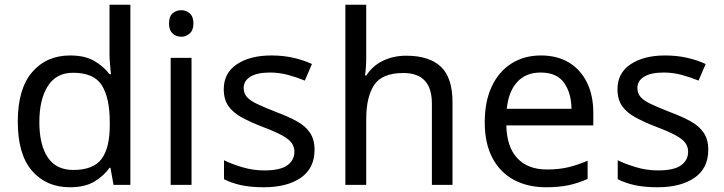

<svg xmlns="http://www.w3.org/2000/svg" viewBox="-20 -780 3053 810"><path d="M275 10Q175 10 115 -59.5Q55 -129 55 -267Q55 -405 115.5 -475.5Q176 -546 276 -546Q338 -546 377.5 -523Q417 -500 442 -467H448Q447 -480 444.5 -505.5Q442 -531 442 -546V-760H530V0H459L446 -72H442Q418 -38 378 -14Q338 10 275 10ZM289 -63Q374 -63 408.5 -109.5Q443 -156 443 -250V-266Q443 -366 410 -419.5Q377 -473 288 -473Q217 -473 181.5 -416.5Q146 -360 146 -265Q146 -169 181.5 -116Q217 -63 289 -63Z M745 -737Q765 -737 780.5 -723.5Q796 -710 796 -681Q796 -653 780.5 -639Q765 -625 745 -625Q723 -625 708 -639Q693 -653 693 -681Q693 -710 708 -723.5Q723 -737 745 -737ZM788 -536V0H700V-536Z M1307 -148Q1307 -70 1249 -30Q1191 10 1093 10Q1037 10 996.5 1Q956 -8 925 -24V-104Q957 -88 1002.5 -74.5Q1048 -61 1095 -61Q1162 -61 1192 -82.5Q1222 -104 1222 -140Q1222 -160 1211 -176Q1200 -192 1171.5 -208Q1143 -224 1090 -244Q1038 -264 1001 -284Q964 -304 944 -332Q924 -360 924 -404Q924 -472 979.5 -509Q1035 -546 1125 -546Q1174 -546 1216.5 -536.5Q1259 -527 1296 -510L1266 -440Q1232 -454 1195 -464Q1158 -474 1119 -474Q1065 -474 1036.5 -456.5Q1008 -439 1008 -409Q1008 -387 1021 -371.5Q1034 -356 1064.5 -341.5Q1095 -327 1146 -307Q1197 -288 1233 -268Q1269 -248 1288 -219.5Q1307 -191 1307 -148Z M1525 -537Q1525 -497 1520 -462H1526Q1552 -503 1596.5 -524Q1641 -545 1693 -545Q1791 -545 1840 -498.5Q1889 -452 1889 -349V0H1802V-343Q1802 -472 1682 -472Q1592 -472 1558.5 -421.5Q1525 -371 1525 -277V0H1437V-760H1525Z M2262 -546Q2331 -546 2380.5 -516Q2430 -486 2456.5 -431.5Q2483 -377 2483 -304V-251H2116Q2118 -160 2162.5 -112.5Q2207 -65 2287 -65Q2338 -65 2377.5 -74.5Q2417 -84 2459 -102V-25Q2418 -7 2378 1.5Q2338 10 2283 10Q2207 10 2148.5 -21Q2090 -52 2057.5 -113.5Q2025 -175 2025 -264Q2025 -352 2054.5 -415Q2084 -478 2137.5 -512Q2191 -546 2262 -546ZM2261 -474Q2198 -474 2161.5 -433.5Q2125 -393 2118 -321H2391Q2390 -389 2359 -431.5Q2328 -474 2261 -474Z M2968 -148Q2968 -70 2910 -30Q2852 10 2754 10Q2698 10 2657.5 1Q2617 -8 2586 -24V-104Q2618 -88 2663.5 -74.5Q2709 -61 2756 -61Q2823 -61 2853 -82.5Q2883 -104 2883 -140Q2883 -160 2872 -176Q2861 -192 2832.5 -208Q2804 -224 2751 -244Q2699 -264 2662 -284Q2625 -304 2605 -332Q2585 -360 2585 -404Q2585 -472 2640.5 -509Q2696 -546 2786 -546Q2835 -546 2877.5 -536.5Q2920 -527 2957 -510L2927 -440Q2893 -454 2856 -464Q2819 -474 2780 -474Q2726 -474 2697.5 -456.5Q2669 -439 2669 -409Q2669 -387 2682 -371.5Q2695 -356 2725.5 -341.5Q2756 -327 2807 -307Q2858 -288 2894 -268Q2930 -248 2949 -219.5Q2968 -191 2968 -148Z"/></svg>

Font: Noto Sans Mandaic
Style: Regular
Weight: 400
Designer: Monotype Design Team
Foundry: Monotype Imaging Inc.
Version: Version 2.002; ttfautohint (v1.8.4.7-5d5b)